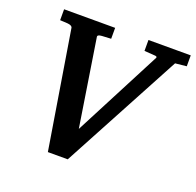

<svg xmlns="http://www.w3.org/2000/svg" viewBox="-120 -797 945 926"><g transform="rotate(20 353.0 -334.0)"><path d="M706 -615 648 -609 320 3H218L120 -599Q118 -611 94 -613Q75 -614 56 -615V-671H318V-615Q295 -614 271.5 -612.5Q248 -611 250 -600L320 -153L553 -602Q557 -609 546 -611L489 -615V-671H706Z"/></g></svg>

Font: Apparatus SIL
Style: Bold Italic
Weight: 700
Italic angle: -11°
Version: Version 1.0